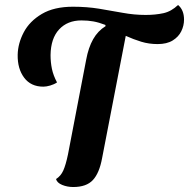

<svg xmlns="http://www.w3.org/2000/svg" viewBox="-20 -730 759 771"><path d="M274 21Q250 21 229.5 12.5Q209 4 205 -11Q224 -23 234 -45Q244 -67 253 -110L326 -490Q335 -539 354 -572.5Q373 -606 404 -625L403 -630Q377 -640 355 -644Q333 -648 307 -648Q251 -648 217.5 -612Q184 -576 183 -509Q183 -480 188.5 -453.5Q194 -427 209 -399Q197 -391 181.5 -386.5Q166 -382 154 -382Q104 -382 77 -418Q50 -454 51 -510Q52 -556 75.5 -600.5Q99 -645 148 -674Q197 -703 273 -703Q329 -703 378 -695Q427 -687 473 -678.5Q519 -670 565 -670Q604 -670 636 -677Q668 -684 695 -710Q719 -690 719 -651Q719 -627 708 -604.5Q697 -582 673.5 -567.5Q650 -553 613 -553Q578 -553 547 -562.5Q516 -572 485 -586L390 -95Q379 -35 353 -7Q327 21 274 21Z"/></svg>

Font: Sansita Swashed Medium
Style: Regular
Weight: 500
Designer: Pablo Cosgaya
Foundry: Omnibus-Type
Version: Version 1.003; ttfautohint (v1.8.3)